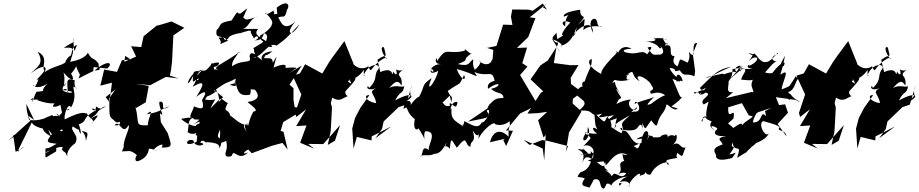

<svg xmlns="http://www.w3.org/2000/svg" viewBox="-20 -871 5524 1154"><path d="M151 -175 162 -145 30 -26 73 -57C50 -68 64 -49 73 40C111 36 154 -23 87 42C91 21 124 -35 171 -135C185 -105 251 -90 315 -92C249 -15 252 -15 321 -7C285 11 285 18 253 22C256 91 236 85 316 40C336 -18 246 65 258 43C361 -5 365 15 351 24C368 56 366 23 387 76C377 59 389 19 431 -9C463 -58 396 -86 418 -111C494 -57 522 -105 496 -24C497 -91 427 -109 467 -66C458 -139 442 -139 428 -113C532 -150 448 -148 558 -209C506 -242 555 -175 557 -231C598 -203 582 -229 616 -231C532 -188 605 -212 509 -147C585 -196 580 -181 528 -127C563 -151 509 -159 503 -190C490 -183 490 -216 369 -153C362 -178 390 -262 407 -225C446 -291 417 -332 422 -351C467 -335 420 -324 429 -389C392 -394 376 -413 389 -316C395 -325 321 -336 389 -336C337 -318 427 -331 410 -313C394 -314 319 -316 379 -375C345 -316 381 -384 361 -436C410 -377 437 -382 406 -430C367 -383 440 -459 437 -475C459 -409 467 -437 452 -399C578 -466 529 -427 544 -468L624 -459C663 -491 632 -518 548 -447C608 -450 563 -466 574 -486C538 -536 540 -498 508 -554C496 -529 459 -510 402 -499C417 -557 446 -593 364 -583C414 -623 430 -604 419 -646C429 -557 419 -544 443 -600C416 -596 413 -565 400 -507C433 -572 375 -518 374 -499C363 -475 256 -470 216 -402C278 -451 267 -509 165 -430C197 -465 252 -485 206 -560C276 -527 228 -471 246 -448C248 -435 191 -389 202 -388C221 -414 204 -368 190 -350C162 -387 182 -314 266 -369C208 -315 275 -328 198 -319C191 -283 209 -357 173 -255C177 -291 189 -290 163 -270C244 -278 191 -263 203 -269C292 -238 305 -256 307 -247C270 -211 367 -238 340 -252C361 -179 331 -204 400 -216C371 -190 394 -242 350 -199C357 -199 348 -178 319 -172C338 -182 235 -166 249 -134C213 -83 271 -64 289 -48C257 -121 269 -88 319 -34C324 -71 302 -70 306 -44C363 -135 369 -65 339 -87C381 -168 335 -159 318 -189C370 -158 361 -138 367 -185C355 -182 305 -150 295 -180C250 -160 223 -160 243 -119C263 -194 250 -137 155 -150C145 -199 141 -186 138 -247L185 -150Z M766 -513 713 -509 683 -439 606 -453 583 -356 653 -374 638 -257 615 -287 673 -333 637 -280C638 -192 634 -174 653 -158C686 -133 668 -124 738 -154C665 -193 738 -109 669 -118C698 -158 715 -50 752 -118C767 -108 717 -27 724 14C759 -17 737 -29 713 39C761 39 760 27 803 61C795 69 781 112 821 93C865 75 874 37 875 22C917 26 940 49 906 29C901 20 978 -27 951 16C1024 17 1010 1 988 -71L947 -136L941 -190C977 -159 932 -223 938 -259C985 -270 929 -186 999 -233C937 -211 949 -199 861 -184C917 -232 865 -157 869 -118C784 -114 821 -132 794 -227L798 -222L856 -256L874 -355L794 -367L883 -359L977 -409L1053 -399L1001 -417L1008 -450L1014 -499L1022 -658L1088 -704L1011 -742L934 -719L922 -717L843 -653L829 -588L768 -593L798 -531L719 -496L710 -404L733 -535Z M1293 -256C1306 -277 1282 -353 1243 -363C1273 -305 1307 -325 1264 -323C1357 -391 1330 -362 1398 -399C1385 -363 1423 -343 1361 -361C1410 -383 1379 -347 1395 -386C1406 -311 1426 -291 1483 -302C1500 -362 1459 -331 1512 -332C1540 -299 1540 -269 1468 -258C1468 -253 1548 -204 1504 -201C1500 -200 1451 -94 1490 -121C1413 -151 1475 -61 1474 -57C1466 -86 1406 -136 1490 -120C1430 -109 1394 -158 1364 -176C1365 -162 1363 -222 1365 -169C1356 -228 1314 -186 1349 -251C1296 -281 1325 -300 1245 -219C1284 -308 1291 -257 1212 -273C1235 -309 1211 -274 1279 -321L1321 -287ZM1750 -454C1775 -465 1758 -468 1695 -463C1715 -506 1609 -461 1624 -462C1636 -519 1659 -563 1620 -494C1616 -529 1605 -518 1566 -522C1591 -564 1557 -515 1618 -563C1508 -551 1574 -481 1552 -511C1549 -512 1494 -558 1532 -529C1525 -534 1484 -575 1480 -531C1496 -482 1442 -519 1375 -473C1370 -515 1425 -550 1401 -551C1453 -568 1413 -555 1399 -544C1306 -480 1250 -466 1294 -449C1242 -468 1286 -422 1255 -494C1225 -459 1296 -462 1297 -494C1230 -505 1238 -423 1182 -452C1182 -432 1149 -458 1141 -426C1100 -385 1099 -332 1141 -415C1133 -351 1148 -395 1176 -399C1157 -361 1153 -438 1198 -453C1132 -385 1185 -425 1138 -349C1226 -402 1198 -349 1159 -288C1207 -328 1234 -329 1194 -270C1211 -212 1194 -212 1146 -232C1136 -187 1087 -152 1179 -152C1096 -81 1191 -162 1179 -133C1176 -45 1124 -70 1187 -48C1196 -131 1186 -139 1158 -118C1166 -105 1106 -120 1069 -156C1063 -155 1139 -176 1148 -153C1115 -167 1116 -141 1108 -76C1161 -44 1172 -112 1162 -19C1077 23 1100 -45 1142 -27C1151 26 1238 -5 1184 -13C1200 -61 1267 52 1218 -17C1243 -15 1304 -14 1297 17C1284 47 1326 -31 1307 3C1324 -67 1265 -15 1303 -93C1307 -11 1277 1 1340 -24C1354 40 1320 49 1343 70C1398 73 1351 52 1374 66C1383 14 1413 105 1471 45C1415 70 1466 15 1506 21L1357 -14L1463 18L1493 50L1615 5L1678 -12L1709 28L1684 -79L1627 -95L1658 -53L1682 -137L1816 -218L1751 -227L1744 -272V-341L1720 -362L1794 -477L1721 -433ZM1665 -791C1594 -778 1646 -789 1621 -804C1665 -842 1569 -759 1576 -795C1650 -718 1597 -733 1612 -693C1618 -747 1615 -693 1544 -658C1536 -601 1612 -647 1502 -581C1519 -554 1555 -601 1523 -576C1526 -576 1486 -602 1520 -527C1488 -521 1566 -522 1502 -526C1560 -528 1591 -623 1643 -597C1673 -623 1679 -613 1780 -726C1741 -651 1684 -656 1756 -743C1682 -673 1666 -748 1652 -766C1683 -781 1692 -751 1705 -813C1721 -827 1719 -883 1643 -825L1648 -774ZM1427 -791C1396 -780 1423 -831 1372 -748C1284 -732 1317 -723 1282 -690C1271 -629 1317 -668 1350 -626C1266 -592 1333 -603 1293 -644C1348 -653 1313 -643 1332 -632C1375 -637 1319 -652 1428 -674C1380 -655 1440 -679 1476 -687C1519 -678 1459 -708 1508 -639C1518 -668 1554 -644 1511 -628C1578 -630 1554 -681 1575 -669C1612 -643 1532 -590 1617 -588C1580 -643 1490 -650 1531 -696C1535 -699 1462 -695 1434 -699C1475 -695 1479 -764 1529 -771C1453 -747 1460 -751 1442 -766L1466 -821Z M1950 0 1967 -79 1969 -105 1975 -217C1975 -256 1960 -230 1977 -284C2023 -255 2038 -282 2074 -295C2068 -289 2047 -309 2059 -326C2121 -391 2142 -421 2076 -391C2134 -443 2100 -392 2099 -489C2096 -448 2060 -441 2091 -368C2035 -398 2117 -372 2167 -452C2160 -397 2195 -413 2165 -417C2195 -496 2272 -490 2255 -457C2222 -418 2256 -396 2198 -342C2190 -379 2159 -301 2267 -352C2176 -318 2233 -314 2241 -251C2171 -263 2167 -303 2200 -299L2146 -223L2114 -162L2097 -98L2105 21L2125 -48L2213 -27L2214 -51L2332 -111L2236 -40L2276 -96L2286 -141L2376 -227L2420 -242L2456 -360C2425 -286 2480 -321 2409 -257C2487 -294 2457 -325 2355 -267C2388 -333 2400 -299 2410 -353C2393 -340 2330 -380 2291 -309C2349 -376 2365 -401 2394 -357C2401 -423 2363 -409 2383 -436C2431 -479 2398 -430 2360 -454C2374 -413 2354 -420 2344 -441C2329 -389 2359 -479 2266 -438C2251 -501 2245 -520 2251 -513C2306 -555 2305 -510 2288 -586C2266 -597 2270 -559 2302 -518C2307 -509 2309 -531 2283 -518C2199 -467 2217 -420 2193 -473C2185 -463 2120 -435 2078 -525C2053 -497 2021 -468 2072 -511C2042 -535 2021 -498 2048 -508C2039 -490 2050 -535 2106 -485L2050 -624L1983 -533L1959 -499L1917 -429L1814 -485L1783 -430L1739 -416L1791 -303L1754 -192L1761 -168L1820 -214L1760 -113L1822 -117L1784 -13L1868 22L1832 -6L1923 -5L2024 -119L1993 -25Z M2693 -256C2701 -307 2695 -271 2671 -324C2757 -386 2734 -346 2769 -420C2786 -392 2757 -376 2725 -456C2839 -427 2865 -388 2831 -438C2916 -404 2936 -456 2952 -390C2963 -380 2904 -387 2913 -337C2989 -392 2999 -352 2931 -337C2971 -301 2999 -323 3007 -283C2962 -277 2966 -286 2920 -242L2909 -219L2793 -140C2919 -167 2909 -156 2916 -190C2884 -214 2949 -234 2902 -154C2933 -219 2899 -130 2875 -135C2854 -93 2820 -118 2771 -143C2761 -83 2746 -156 2764 -111C2709 -150 2688 -152 2694 -222C2683 -186 2686 -266 2729 -258C2725 -185 2675 -289 2684 -235C2636 -223 2653 -277 2624 -239L2683 -296ZM3242 -850 3182 -806 3159 -813 3059 -814 3051 -771 3060 -721 3004 -723 2964 -595 2907 -583 2945 -571 2939 -494 2957 -473C2950 -505 2937 -518 2937 -512C2928 -477 2887 -477 2859 -506C2891 -501 2827 -442 2818 -435C2876 -451 2807 -486 2856 -415C2834 -456 2817 -464 2825 -515C2795 -497 2807 -468 2732 -486C2819 -520 2739 -500 2818 -553C2811 -531 2765 -597 2774 -566C2656 -539 2671 -598 2606 -503C2615 -550 2571 -484 2632 -486C2571 -485 2567 -437 2572 -459C2611 -432 2550 -432 2580 -469C2581 -479 2537 -406 2614 -445C2598 -376 2531 -296 2574 -402C2504 -352 2544 -364 2490 -274C2515 -305 2477 -284 2447 -238C2460 -265 2416 -289 2405 -217C2462 -241 2440 -302 2421 -226C2435 -209 2429 -190 2473 -155C2458 -78 2496 -90 2495 -101C2540 -29 2537 -20 2536 -22C2517 -73 2549 -98 2532 -82C2624 -87 2539 17 2560 33C2509 -9 2526 67 2505 74C2519 49 2552 74 2592 53C2595 52 2627 62 2664 -14C2614 -25 2626 37 2665 -12C2646 30 2657 -10 2684 23C2690 -61 2698 -21 2726 17C2797 -74 2768 4 2808 11C2806 -34 2845 -7 2821 -87C2864 -16 2859 -107 2856 -37C2873 -77 2937 -139 2955 -129C2945 -126 2996 -103 3043 -143C3049 -83 3034 -137 3037 -49C2992 -96 2944 -90 2925 -16L3015 -37L3005 -29L3022 7L3063 -85L3021 -87L3106 -189L3158 -214L3209 -247L3180 -295L3106 -420L3150 -471L3119 -491L3148 -585L3087 -583L3155 -648L3198 -762L3164 -767L3267 -850L3243 -827L3268 -813Z M3324 -675C3314 -652 3279 -650 3323 -614C3317 -616 3348 -625 3326 -591C3346 -549 3358 -543 3298 -637C3385 -603 3350 -585 3350 -595C3417 -613 3433 -675 3446 -709C3438 -640 3415 -655 3422 -655C3468 -721 3545 -752 3544 -674C3500 -767 3569 -768 3565 -746C3574 -752 3561 -711 3595 -708C3610 -710 3523 -727 3486 -690C3498 -782 3502 -763 3453 -721C3525 -801 3465 -743 3467 -812C3467 -813 3358 -799 3369 -771C3435 -790 3377 -801 3377 -713C3349 -728 3359 -756 3408 -736C3337 -661 3354 -641 3390 -674L3330 -636ZM3163 0 3238 -29 3269 -25 3394 7 3381 40 3400 -75 3451 -160 3475 -201 3422 -249 3423 -277 3478 -318 3412 -366 3410 -403 3457 -480 3409 -479 3309 -492 3324 -587 3272 -507 3228 -478 3169 -394 3245 -322 3230 -313 3150 -188 3214 -191 3269 -199 3214 -148 3247 -44 3260 -61 3251 92 3242 22 3127 -31Z M3521 -90C3522 -10 3453 -8 3505 -76C3530 -24 3552 -64 3483 11C3512 -16 3570 25 3539 62C3504 3 3591 79 3513 93C3575 124 3621 73 3620 122C3635 120 3683 19 3752 60C3693 60 3711 40 3812 -3C3841 -28 3817 34 3805 18C3750 -19 3752 -9 3756 50C3768 66 3848 81 3853 105C3869 71 3881 -11 3850 54C3791 58 3753 30 3758 47C3792 21 3793 -10 3702 37C3728 15 3719 115 3741 94C3667 108 3750 149 3681 185C3731 149 3750 179 3745 170C3709 221 3678 143 3658 188C3630 146 3595 154 3637 154C3573 129 3654 63 3625 87C3672 33 3653 65 3585 53C3636 133 3607 139 3580 113C3504 56 3498 66 3476 114C3513 30 3446 35 3457 24C3527 43 3441 -14 3517 52C3431 64 3426 67 3547 49C3534 84 3533 148 3469 164C3436 205 3455 186 3495 201C3460 251 3493 246 3526 257C3514 264 3525 259 3549 208C3602 196 3576 252 3607 263C3628 254 3613 209 3662 248C3636 248 3688 191 3754 191C3695 203 3688 271 3717 231C3667 225 3782 198 3760 252C3753 218 3844 141 3825 188C3839 173 3868 192 3861 130C3848 192 3895 177 3891 177C3919 110 4015 85 3996 123C3978 89 3971 92 4062 76C4039 88 4046 49 4053 49C4090 80 4077 68 4101 15C4068 27 4069 -27 4023 -1C4069 -36 4038 -98 4033 -32C4056 -58 4009 -68 3995 -48C3989 -50 4002 -76 3954 -55C3949 -35 3887 -55 3898 -39C3925 -54 3866 -72 3803 -34C3898 -38 3891 -83 3869 -27C3895 -98 3843 -111 3835 -11C3781 7 3767 -73 3739 -83C3674 -94 3738 -127 3716 -70C3672 -89 3631 -134 3650 -91C3676 -169 3584 -164 3671 -179C3648 -161 3573 -102 3585 -115C3636 -130 3619 -139 3688 -160C3666 -102 3701 -138 3670 -95C3689 -135 3659 -116 3765 -178C3710 -126 3714 -134 3726 -90C3833 -75 3805 -123 3834 -121C3853 -85 3846 -49 3840 -132C3862 -86 3852 -90 3894 -148C3934 -92 3927 -127 3932 -129C3947 -188 3972 -186 3985 -239C3986 -259 4026 -196 4054 -218C3993 -242 4011 -212 4084 -290C4067 -273 4063 -306 4022 -397C4109 -362 4038 -398 4082 -382C4083 -418 4035 -451 4047 -380C4084 -390 4018 -417 4005 -463C4064 -457 4013 -432 4065 -449C4098 -402 4094 -437 4154 -413L4158 -444L4144 -547L4170 -613C4124 -618 4175 -492 4120 -560C4140 -493 4073 -459 4101 -467C4160 -462 4144 -416 4134 -484C4046 -526 4076 -522 4052 -472C4001 -500 4050 -542 4027 -534C3991 -543 4038 -612 3976 -597C3998 -640 4002 -559 3961 -645C4012 -607 3986 -654 3908 -639C3944 -627 3888 -617 3853 -625C3963 -605 3929 -572 3955 -583C3935 -616 3993 -555 3949 -543C3903 -544 3909 -529 3872 -585C3939 -609 3833 -518 3876 -536C3843 -582 3817 -539 3758 -553C3727 -554 3705 -576 3776 -578C3708 -617 3680 -530 3702 -547C3661 -590 3699 -565 3682 -548C3580 -445 3587 -426 3603 -421C3516 -466 3506 -506 3536 -517C3541 -474 3519 -457 3494 -381C3471 -382 3476 -336 3498 -352C3445 -357 3456 -303 3427 -329C3457 -262 3541 -272 3458 -205C3569 -217 3511 -161 3597 -188C3609 -189 3533 -150 3635 -174C3605 -143 3633 -111 3552 -194C3560 -93 3557 -128 3570 -93C3525 -125 3548 -71 3572 -70C3532 -58 3466 -93 3510 -59L3513 -109ZM3687 -343C3669 -378 3685 -386 3659 -370C3684 -415 3663 -367 3770 -393C3712 -382 3768 -444 3831 -533C3731 -427 3780 -425 3740 -413C3809 -472 3760 -414 3826 -383C3788 -420 3833 -428 3887 -374C3894 -353 3923 -337 3889 -325C3885 -282 3916 -339 3978 -299C3946 -288 3896 -250 3895 -248C3848 -227 3884 -260 3911 -288C3881 -274 3807 -259 3795 -245C3796 -292 3850 -206 3802 -200C3783 -206 3748 -176 3810 -228C3799 -181 3735 -239 3772 -273C3690 -266 3667 -217 3701 -276C3697 -290 3703 -261 3713 -286C3652 -373 3716 -321 3684 -341L3710 -302Z M4387 -317C4331 -311 4370 -360 4357 -408C4325 -361 4383 -371 4383 -457C4413 -453 4498 -494 4412 -460C4505 -467 4433 -424 4436 -390C4444 -398 4525 -368 4520 -420C4470 -338 4519 -350 4506 -295C4496 -281 4557 -259 4548 -299L4552 -309L4497 -318L4343 -281ZM4585 -173C4544 -213 4571 -133 4505 -135C4515 -197 4565 -218 4511 -191C4517 -164 4469 -153 4439 -118C4445 -148 4385 -98 4387 -102C4351 -142 4342 -114 4388 -158C4404 -245 4352 -130 4357 -226L4439 -251L4480 -178L4505 -171L4535 -196L4663 -238L4643 -287L4764 -270L4776 -262C4812 -261 4767 -253 4729 -308C4698 -235 4760 -286 4716 -317C4767 -332 4757 -400 4786 -399C4741 -407 4788 -442 4723 -352C4764 -378 4736 -354 4678 -334C4680 -376 4738 -471 4671 -422C4671 -437 4681 -441 4699 -539C4701 -533 4643 -458 4690 -474C4711 -512 4672 -499 4622 -432C4559 -421 4550 -486 4518 -378C4608 -453 4625 -510 4657 -499C4638 -500 4588 -517 4656 -549C4658 -569 4629 -512 4591 -499C4542 -489 4549 -539 4478 -553C4518 -525 4507 -546 4541 -522C4501 -560 4524 -564 4480 -501C4522 -553 4569 -515 4483 -475C4495 -493 4443 -465 4503 -458C4425 -450 4465 -481 4363 -392C4456 -482 4429 -510 4429 -439C4465 -508 4362 -464 4415 -431C4397 -460 4270 -401 4336 -417C4328 -437 4327 -427 4221 -406C4249 -401 4251 -417 4375 -470C4291 -454 4271 -424 4188 -344C4192 -306 4242 -371 4212 -329C4177 -333 4145 -288 4154 -319C4163 -313 4202 -320 4189 -301C4181 -354 4162 -273 4222 -315C4270 -300 4174 -274 4210 -243C4262 -273 4227 -262 4224 -177C4244 -169 4173 -141 4248 -186C4164 -148 4210 -118 4204 -164C4244 -189 4189 -164 4257 -142C4237 -108 4261 -97 4279 -85C4224 -126 4284 -114 4292 -96C4258 -69 4284 -47 4347 -54C4267 -39 4325 -23 4322 -2C4235 25 4294 54 4283 70C4294 104 4359 83 4380 79C4417 28 4401 53 4364 57C4423 -22 4363 38 4383 -14C4395 58 4443 -21 4410 78C4522 7 4419 84 4499 11C4456 34 4504 13 4524 -11C4605 -42 4555 -48 4561 -62C4539 -37 4564 -4 4607 -77C4582 -25 4530 -135 4569 -143C4652 -120 4677 -109 4660 -98C4661 -80 4701 -92 4707 -51L4654 -126L4716 -193L4699 -244L4643 -237L4578 -203Z M4978 0 4995 -79 4997 -105 5003 -217C5003 -256 4988 -230 5005 -284C5051 -255 5066 -282 5102 -295C5096 -289 5075 -309 5087 -326C5149 -391 5170 -421 5104 -391C5162 -443 5128 -392 5127 -489C5124 -448 5088 -441 5119 -368C5063 -398 5145 -372 5195 -452C5188 -397 5223 -413 5193 -417C5223 -496 5300 -490 5283 -457C5250 -418 5284 -396 5226 -342C5218 -379 5187 -301 5295 -352C5204 -318 5261 -314 5269 -251C5199 -263 5195 -303 5228 -299L5174 -223L5142 -162L5125 -98L5133 21L5153 -48L5241 -27L5242 -51L5360 -111L5264 -40L5304 -96L5314 -141L5404 -227L5448 -242L5484 -360C5453 -286 5508 -321 5437 -257C5515 -294 5485 -325 5383 -267C5416 -333 5428 -299 5438 -353C5421 -340 5358 -380 5319 -309C5377 -376 5393 -401 5422 -357C5429 -423 5391 -409 5411 -436C5459 -479 5426 -430 5388 -454C5402 -413 5382 -420 5372 -441C5357 -389 5387 -479 5294 -438C5279 -501 5273 -520 5279 -513C5334 -555 5333 -510 5316 -586C5294 -597 5298 -559 5330 -518C5335 -509 5337 -531 5311 -518C5227 -467 5245 -420 5221 -473C5213 -463 5148 -435 5106 -525C5081 -497 5049 -468 5100 -511C5070 -535 5049 -498 5076 -508C5067 -490 5078 -535 5134 -485L5078 -624L5011 -533L4987 -499L4945 -429L4842 -485L4811 -430L4767 -416L4819 -303L4782 -192L4789 -168L4848 -214L4788 -113L4850 -117L4812 -13L4896 22L4860 -6L4951 -5L5052 -119L5021 -25Z"/></svg>

Font: Hussar Lance
Style: Italic
Weight: 700
Foundry: Cannot Into Space Fonts, PlusOne Fonts
Version: Version 2.27